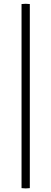

<svg xmlns="http://www.w3.org/2000/svg" viewBox="-20 -822 279 1043"><path d="M97 200V-800Q120 -803 142 -800V200Q120 203 97 200Z"/></svg>

Font: Poltawski Nowy
Style: Regular
Weight: 400
Designer: Adam Pótawski, Mateusz Machalski, Borys Kosmynka, Ania Wieluska
Foundry: Capitalics.wtf
Version: Version 1.001;gftools[0.9.25]